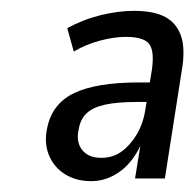

<svg xmlns="http://www.w3.org/2000/svg" viewBox="-20 -734 358 354"><path d="M148 -400Q120 -400 99.5 -413Q79 -426 70 -448.5Q61 -471 67 -498Q76 -543 117 -562.5Q158 -582 236 -582H263L257 -546H232Q196 -546 173.5 -541Q151 -536 139.5 -525Q128 -514 125 -495Q120 -472 131.5 -457.5Q143 -443 167 -443Q188 -443 204 -454.5Q220 -466 232 -486Q244 -506 248 -532L260 -605Q265 -640 255 -653Q245 -666 212 -666Q190 -666 164 -659Q138 -652 116 -639L104 -682Q133 -698 165.5 -706Q198 -714 227 -714Q264 -714 285 -702.5Q306 -691 314 -667Q322 -643 315 -603L284 -405H229L241 -479H245Q229 -439 203.5 -419.5Q178 -400 148 -400Z"/></svg>

Font: Nunito Sans 10pt Condensed Medium
Style: Italic
Weight: 500
Width: 3
Italic angle: -9°
Designer: Vernon Adams
Foundry: Vernon Adams
Version: Version 3.101;gftools[0.9.27]